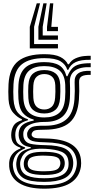

<svg xmlns="http://www.w3.org/2000/svg" viewBox="-20 -937 568 1159"><path d="M246.8 202Q149 202 95.1 167.9Q41.2 133.8 35.5 69Q33.5 45.8 38.5 25Q43.5 3.8 60.8 -13.9Q78 -31.5 103.5 -40V-46Q80 -52.8 66.1 -67Q52.2 -81.2 48.5 -107Q46.5 -121 48.5 -136.8Q51.5 -161.8 63.6 -180.9Q75.8 -200 112.2 -211.5V-217.5Q86.5 -227 60.6 -255.6Q34.8 -284.2 31.5 -337Q28.8 -383.8 31.5 -430Q37.2 -526.5 90.1 -568.2Q143 -610 247.5 -610Q311 -610 343.9 -593.2Q376.8 -576.5 389.8 -549H395.8Q410.8 -574 436.4 -585Q462 -596 487.5 -598.5Q513 -601 527.5 -600V-576Q468.2 -577.2 436.8 -562.1Q405.2 -547 392.2 -515.5H386.2Q376.2 -548.2 345.2 -567.1Q314.2 -586 247.5 -586Q158.8 -586 112.6 -549.5Q66.5 -513 61.5 -429Q58.8 -383 61.5 -338Q65 -282.2 89.8 -254.6Q114.5 -227 148.5 -217.2V-211.2Q112.2 -200.5 94.5 -183Q76.8 -165.5 73 -136.5Q72 -127.8 72.1 -121.5Q72.2 -115.2 73.2 -106.8Q76 -82.2 87.8 -70.5Q99.5 -58.8 131.5 -47.2V-41.2Q99.5 -27.8 84.4 -12Q69.2 3.8 62.8 25Q59.8 34.8 58.1 44.6Q56.5 54.5 58.2 68.5Q65.2 127 111.1 154Q157 181 246.8 181Q341 181 386 153.5Q431 126 442 68.5Q446 48.2 441.8 25Q432 -28.5 388.1 -52.4Q344.2 -76.2 252.8 -78Q214 -78.8 193.4 -82Q172.8 -85.2 163.2 -91.4Q153.8 -97.5 148.2 -106Q144.8 -111.8 143.9 -122Q143 -132.2 145 -138Q154.5 -164 176 -171.4Q197.5 -178.8 247.5 -178Q332.8 -176.8 378 -214.2Q423.2 -251.8 429.5 -338Q431.2 -361.8 431.5 -387.6Q431.8 -413.5 430.5 -439.8Q426.8 -514.8 527.5 -509V-485Q489.8 -486.2 473 -476.1Q456.2 -466 457.5 -440Q458.8 -413.5 458.5 -387.2Q458.2 -361 456.5 -337Q449.5 -240 399.9 -197Q350.2 -154 247.5 -154Q204.5 -154 191 -150Q177.5 -146 171.8 -131.5Q171 -129.8 170.9 -124.8Q170.8 -119.8 173.2 -116.2Q178.2 -110 184.6 -106.9Q191 -103.8 206.2 -102.6Q221.5 -101.5 252.8 -101Q355.8 -99.5 408.6 -67.5Q461.5 -35.5 468.5 25.2Q471.2 50.2 468.5 69Q458.2 134.8 403.9 168.4Q349.5 202 246.8 202ZM246.8 161Q159.5 161 122.2 138.8Q85 116.5 79 68.2Q77.2 54.2 78.5 44Q79.8 33.8 82 24.5Q88.5 -1.5 107.5 -17.4Q126.5 -33.2 165.5 -42.5V-48.5Q134.5 -52.8 117.6 -66.2Q100.8 -79.8 94.2 -106.8Q91.2 -119.8 93.2 -137Q96.5 -167.2 117.8 -184Q139 -200.8 183.5 -209.2V-215.2Q141.8 -226.8 118.2 -255Q94.8 -283.2 91.2 -341Q89.8 -364.8 90 -384.2Q90.2 -403.8 91.5 -426.5Q95.8 -495 132.4 -528.5Q169 -562 247.5 -562Q306.2 -562 337.6 -542.5Q369 -523 381.2 -477.2H387.2Q399.8 -507.2 416 -524.4Q432.2 -541.5 458.6 -548.5Q485 -555.5 527.5 -555.5V-531.5Q463 -534.2 430.6 -509.4Q398.2 -484.5 402 -435.2Q403 -423.5 403 -404.9Q403 -386.2 402.8 -368.5Q402.5 -350.8 401.8 -341.5Q396.5 -267.8 358 -233.8Q319.5 -199.8 247.5 -201Q224.2 -201.5 197.2 -196.4Q170.2 -191.2 149.2 -178.6Q128.2 -166 122.2 -143.5Q120.2 -135.8 120.5 -125Q120.8 -114.2 122.5 -107.8Q131.5 -76.8 162.8 -69.2Q194 -61.8 252.8 -60.8Q333.8 -59.8 372.5 -40Q411.2 -20.2 420 25.2Q424.2 46.8 420.2 69.2Q411.5 118.8 367.4 139.9Q323.2 161 246.8 161ZM247.5 -228Q305 -228 336.6 -254.9Q368.2 -281.8 372.8 -343.5Q374 -361 374.5 -382.1Q375 -403.2 373.8 -425.2Q370.8 -485.8 338.6 -511.9Q306.5 -538 247.5 -538Q189 -538 157 -511.6Q125 -485.2 121.2 -424.5Q120 -404.2 120.1 -382.6Q120.2 -361 121.2 -342.5Q124.8 -283.2 157.1 -255.6Q189.5 -228 247.5 -228ZM247.5 -252Q204.5 -252 179.4 -273.4Q154.2 -294.8 151.2 -344.2Q150 -366.2 150.1 -384.9Q150.2 -403.5 151.2 -422.2Q154.2 -471.5 179.2 -492.8Q204.2 -514 247.5 -514Q291.2 -514 316.2 -493.1Q341.2 -472.2 343.8 -424Q345.5 -386 342.8 -344.8Q339.2 -295.2 314.2 -273.6Q289.2 -252 247.5 -252ZM247.5 -276Q273.5 -276 291.8 -292.1Q310 -308.2 312.8 -347.5Q314 -366.8 314.5 -383.4Q315 -400 313.8 -422.5Q312 -458.8 293.9 -474.4Q275.8 -490 247.5 -490Q219.5 -490 201.5 -474Q183.5 -458 181.2 -421Q180.2 -401.5 180.1 -384.1Q180 -366.8 181.2 -346Q183.5 -308.5 201.5 -292.2Q219.5 -276 247.5 -276ZM246.8 139Q302.5 139 333.2 128.8Q364 118.5 377.1 102.4Q390.2 86.2 392.8 68.8Q396 45.8 391 24.5Q383.5 -7.8 349.4 -21.6Q315.2 -35.5 252.8 -38.8Q185.2 -42.2 152.1 -27.1Q119 -12 106 25.2Q103 34 101.8 43.9Q100.5 53.8 103 69.5Q109.5 108 144.8 123.5Q180 139 246.8 139ZM246.8 119Q185.8 119 158 106.8Q130.2 94.5 125 69Q122.5 56 123.6 45.4Q124.8 34.8 128.2 25Q137.5 0.5 165.1 -10.5Q192.8 -21.5 254.2 -20.5Q307.2 -19.5 333.4 -9Q359.5 1.5 367.2 25Q374.5 47 368 69.2Q360.2 95.8 332.2 107.4Q304.2 119 246.8 119ZM246.8 97Q287.8 97 309.8 91.2Q331.8 85.5 339.5 69Q344.2 59.2 344.6 47.8Q345 36.2 338.5 25Q332 13.8 312.1 8.5Q292.2 3.2 252.8 2.5Q206.5 1.5 183.9 7.8Q161.2 14 155 24.2Q147.8 36.2 147.1 48Q146.5 59.8 150.5 69Q157.2 84 179.6 90.5Q202 97 246.8 97ZM221.8 -917 185.8 -775V-671H329.8V-645H159.8V-775L201.8 -917ZM301.8 -917 289.8 -775H329.8V-749H263.8V-775L281.8 -917ZM261.8 -917 237.8 -775V-723H329.8V-697H211.8V-775L241.8 -917Z"/></svg>

Font: Big Shoulders Inline Text Black
Style: Regular
Weight: 900
Designer: Patric King
Foundry: XO Type Co
Version: Version 1.000